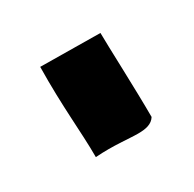

<svg xmlns="http://www.w3.org/2000/svg" viewBox="-52 -448 253 250"><g transform="rotate(-30 74.5 -323.5)"><path d="M33 -255C61 -257 81 -254 96 -254C108 -254 117 -256 122 -264C122 -304 119 -375 119 -392L29 -393C28 -332 33 -294 33 -255Z"/></g></svg>

Font: HEYCLAY
Style: Regular
Weight: 400
Designer: Marcelo Magalhaes
Foundry: Marcelo Magalhães
Version: Version 1.300;hotconv 1.0.109;makeotfexe 2.5.65596